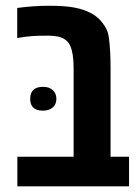

<svg xmlns="http://www.w3.org/2000/svg" viewBox="-20 -660 493 680"><path d="M41.5 0V-105H240.7V-420.9Q240.7 -470.2 228.8 -497.3Q216.8 -524.4 184.1 -530.8Q176.3 -532.2 167.5 -533Q158.7 -533.7 152.3 -533.7Q116.2 -533.7 94.5 -532.2Q72.8 -530.8 41 -525.4V-631.8Q97.7 -639.6 154.8 -639.6Q203.1 -639.6 233.9 -634.8Q264.6 -629.9 285.6 -621.1Q313.5 -609.9 329.8 -593.8Q346.2 -577.6 356.9 -557.1Q362.8 -546.9 366 -523.2Q369.1 -499.5 370.4 -471.7Q371.6 -443.8 371.6 -420.4V-105H437V0ZM131.8 -268.1Q86.9 -268.1 86.9 -310.1Q86.9 -352.5 132.8 -352.5Q154.3 -352.5 167 -340.8Q179.7 -329.1 179.7 -310.1Q179.7 -290.5 166.7 -279.3Q153.8 -268.1 131.8 -268.1Z"/></svg>

Font: Open Sans Condensed
Style: Bold
Weight: 700
Width: 3
Designer: Monotype Design Team
Foundry: Monotype Imaging Inc.
Version: Version 3.003; ttfautohint (v1.8.4)